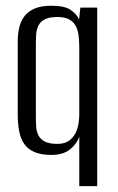

<svg xmlns="http://www.w3.org/2000/svg" viewBox="-20 -521 405 657"><path d="M251.3 116V-53.8Q243.3 -29.1 219.8 -10Q196.3 9.1 156.2 9.1Q121.4 9.1 98.8 -0.3Q76.3 -9.8 63.5 -27.7Q50.7 -45.5 45.7 -71.6Q40.7 -97.7 40.7 -131.2V-377.5Q40.7 -405.2 46.1 -427.8Q51.5 -450.3 64.6 -466.7Q77.7 -483 99.8 -492.2Q122 -501.4 155.6 -501.4Q202 -501.4 222.5 -486.6Q243 -471.9 250.6 -454.3L254.9 -495H312.6V116ZM176.6 -28.7Q202 -28.7 217.1 -40.2Q232.2 -51.7 239.7 -68.3Q247.2 -85 249.2 -101.6Q251.3 -118.1 251.3 -128.5V-355.2Q251.3 -372.2 249.8 -391.3Q248.3 -410.3 241.9 -426.4Q235.5 -442.6 220 -452.7Q204.5 -462.8 176.6 -462.8Q148.4 -462.8 133.3 -454.9Q118.2 -447 111.4 -433.2Q104.7 -419.4 103.7 -402.5Q102.7 -385.6 102.7 -367.3V-123.5Q102.7 -105.3 103.7 -88.4Q104.7 -71.5 111.4 -58Q118.2 -44.5 133.3 -36.6Q148.4 -28.7 176.6 -28.7Z"/></svg>

Font: Alumni Sans SC Thin
Style: Regular
Weight: 100
Designer: Robert E. Leuschke
Foundry: Robert E. Leuschke
Version: Version 1.018